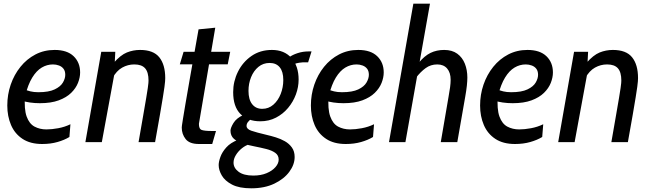

<svg xmlns="http://www.w3.org/2000/svg" viewBox="-20 -770 3525 1040"><path d="M107.5 -287.5Q127 -279.5 145.2 -275Q163.5 -270.5 188 -270.5Q244.5 -270.5 276.2 -285.8Q308 -301 320.8 -323Q333.5 -345 333.5 -365Q333.5 -385 324.2 -397.2Q315 -409.5 299.5 -415.2Q284 -421 267 -421Q234.5 -421 206 -404Q177.5 -387 154.8 -350Q132 -313 117 -253L115.5 -251.5Q110 -179 124.2 -139.2Q138.5 -99.5 167 -84.2Q195.5 -69 231.5 -69Q260.5 -69 295.5 -75.5Q330.5 -82 361.5 -97L356 -28Q329 -11.5 291.5 -0.8Q254 10 208.5 10Q144 10 102 -17.8Q60 -45.5 39.8 -92.8Q19.5 -140 19.5 -198.5Q19.5 -257.5 38 -311.5Q56.5 -365.5 90.8 -408Q125 -450.5 172 -475Q219 -499.5 276 -499.5Q343.5 -499.5 378.8 -465.5Q414 -431.5 414 -377.5Q414 -350.5 402.5 -321.2Q391 -292 365.5 -267Q340 -242 298.2 -226.5Q256.5 -211 196 -211Q168.5 -211 142 -214.8Q115.5 -218.5 99.5 -225Z M442.5 0 528.5 -489.5H604.5L598 -361L531.5 0ZM730.5 0Q746 -88.5 756 -146.5Q766 -204.5 772 -239.5Q778 -274.5 780.5 -293Q783 -311.5 783.8 -320Q784.5 -328.5 784.5 -334Q784.5 -379 766 -400Q747.5 -421 707.5 -421Q672.5 -421 641.8 -403.8Q611 -386.5 590 -348L595 -428.5Q633 -472 667.2 -485.8Q701.5 -499.5 738.5 -499.5Q811 -499.5 843 -459.5Q875 -419.5 875 -347Q875 -339.5 874.2 -329.2Q873.5 -319 870.8 -299Q868 -279 862.2 -242.8Q856.5 -206.5 846.2 -147.8Q836 -89 820 0Z M1057.5 10Q1006.5 10 985.5 -16.8Q964.5 -43.5 964.5 -79Q964.5 -82 965.5 -90.2Q966.5 -98.5 970.8 -124.8Q975 -151 984.5 -207Q994 -263 1011.2 -360.8Q1028.5 -458.5 1055.5 -611L1146 -620L1057.5 -99.5Q1057 -71.5 1072.8 -66Q1088.5 -60.5 1126 -60.5H1150L1129.5 10ZM954 -421.5 974.5 -489.5H1227L1213.5 -421.5Z M1390 -113Q1322 -113 1282.5 -152.5Q1243 -192 1243 -271Q1243 -329 1268.8 -381.2Q1294.5 -433.5 1341.8 -466.5Q1389 -499.5 1453 -499.5Q1520 -499.5 1558.8 -455.8Q1597.5 -412 1597.5 -339Q1597.5 -298.5 1582.8 -258.5Q1568 -218.5 1540.5 -185.5Q1513 -152.5 1474.8 -132.8Q1436.5 -113 1390 -113ZM1400.5 -180.5Q1435 -180.5 1460.8 -203Q1486.5 -225.5 1500.5 -261.2Q1514.5 -297 1514.5 -336.5Q1514.5 -382 1495.2 -405.5Q1476 -429 1440.5 -429Q1405.5 -429 1379.8 -407.8Q1354 -386.5 1340 -352Q1326 -317.5 1326 -277.5Q1326 -231 1345.8 -205.8Q1365.5 -180.5 1400.5 -180.5ZM1341 250Q1275.5 250 1236.8 229.8Q1198 209.5 1181.2 180.2Q1164.5 151 1164.5 124Q1164.5 106 1173.8 80Q1183 54 1205.8 28.5Q1228.5 3 1269 -12.5L1332.5 11Q1310.5 17 1290.5 33Q1270.5 49 1257.8 69.8Q1245 90.5 1245 111Q1245 140 1272.5 160.5Q1300 181 1352 181Q1393.5 181 1424.2 168Q1455 155 1472.2 135Q1489.5 115 1489.5 94.5Q1489.5 71 1470.8 57.8Q1452 44.5 1422 37Q1392 29.5 1358.8 23Q1325.5 16.5 1295.8 7.5Q1266 -1.5 1247.2 -18Q1228.5 -34.5 1228.5 -62.5Q1228.5 -77 1244.5 -103.5Q1260.5 -130 1298.5 -147.5L1343 -127.5Q1331 -119 1323.2 -109.2Q1315.5 -99.5 1315.5 -88Q1315.5 -71 1341.2 -62Q1367 -53 1426 -39Q1448 -34 1474 -26Q1500 -18 1523 -5Q1546 8 1561 28.8Q1576 49.5 1576 80.5Q1576 121.5 1547.2 160.5Q1518.5 199.5 1465.8 224.8Q1413 250 1341 250ZM1573 -422.5 1545.5 -459.5Q1564 -473 1592 -482.2Q1620 -491.5 1652.5 -491.5H1667.5L1649 -432.5H1621.5Q1617 -432.5 1601 -430.2Q1585 -428 1573 -422.5Z M1752 -287.5Q1771.5 -279.5 1789.8 -275Q1808 -270.5 1832.5 -270.5Q1889 -270.5 1920.8 -285.8Q1952.5 -301 1965.2 -323Q1978 -345 1978 -365Q1978 -385 1968.8 -397.2Q1959.5 -409.5 1944 -415.2Q1928.5 -421 1911.5 -421Q1879 -421 1850.5 -404Q1822 -387 1799.2 -350Q1776.5 -313 1761.5 -253L1760 -251.5Q1754.5 -179 1768.8 -139.2Q1783 -99.5 1811.5 -84.2Q1840 -69 1876 -69Q1905 -69 1940 -75.5Q1975 -82 2006 -97L2000.5 -28Q1973.5 -11.5 1936 -0.8Q1898.5 10 1853 10Q1788.5 10 1746.5 -17.8Q1704.5 -45.5 1684.2 -92.8Q1664 -140 1664 -198.5Q1664 -257.5 1682.5 -311.5Q1701 -365.5 1735.2 -408Q1769.5 -450.5 1816.5 -475Q1863.5 -499.5 1920.5 -499.5Q1988 -499.5 2023.2 -465.5Q2058.5 -431.5 2058.5 -377.5Q2058.5 -350.5 2047 -321.2Q2035.5 -292 2010 -267Q1984.5 -242 1942.8 -226.5Q1901 -211 1840.5 -211Q1813 -211 1786.5 -214.8Q1760 -218.5 1744 -225Z M2087 0 2219 -750H2309L2176 0ZM2367.5 0 2409.5 -245Q2415 -275 2418 -297.5Q2421 -320 2421 -338Q2421 -376.5 2402 -398.8Q2383 -421 2348.5 -421Q2313 -421 2285.5 -401Q2258 -381 2233.5 -349L2247.5 -429Q2279 -467.5 2312 -483.5Q2345 -499.5 2386 -499.5Q2429 -499.5 2456.8 -479.2Q2484.5 -459 2498 -425Q2511.5 -391 2511.5 -350Q2511.5 -332 2508.8 -305.8Q2506 -279.5 2500 -246L2457 0Z M2668.5 -287.5Q2688 -279.5 2706.2 -275Q2724.5 -270.5 2749 -270.5Q2805.5 -270.5 2837.2 -285.8Q2869 -301 2881.8 -323Q2894.5 -345 2894.5 -365Q2894.5 -385 2885.2 -397.2Q2876 -409.5 2860.5 -415.2Q2845 -421 2828 -421Q2795.5 -421 2767 -404Q2738.5 -387 2715.8 -350Q2693 -313 2678 -253L2676.5 -251.5Q2671 -179 2685.2 -139.2Q2699.5 -99.5 2728 -84.2Q2756.5 -69 2792.5 -69Q2821.5 -69 2856.5 -75.5Q2891.5 -82 2922.5 -97L2917 -28Q2890 -11.5 2852.5 -0.8Q2815 10 2769.5 10Q2705 10 2663 -17.8Q2621 -45.5 2600.8 -92.8Q2580.5 -140 2580.5 -198.5Q2580.5 -257.5 2599 -311.5Q2617.5 -365.5 2651.8 -408Q2686 -450.5 2733 -475Q2780 -499.5 2837 -499.5Q2904.5 -499.5 2939.8 -465.5Q2975 -431.5 2975 -377.5Q2975 -350.5 2963.5 -321.2Q2952 -292 2926.5 -267Q2901 -242 2859.2 -226.5Q2817.5 -211 2757 -211Q2729.5 -211 2703 -214.8Q2676.5 -218.5 2660.5 -225Z M3003.5 0 3089.5 -489.5H3165.5L3159 -361L3092.5 0ZM3291.5 0Q3307 -88.5 3317 -146.5Q3327 -204.5 3333 -239.5Q3339 -274.5 3341.5 -293Q3344 -311.5 3344.8 -320Q3345.5 -328.5 3345.5 -334Q3345.5 -379 3327 -400Q3308.5 -421 3268.5 -421Q3233.5 -421 3202.8 -403.8Q3172 -386.5 3151 -348L3156 -428.5Q3194 -472 3228.2 -485.8Q3262.5 -499.5 3299.5 -499.5Q3372 -499.5 3404 -459.5Q3436 -419.5 3436 -347Q3436 -339.5 3435.2 -329.2Q3434.5 -319 3431.8 -299Q3429 -279 3423.2 -242.8Q3417.5 -206.5 3407.2 -147.8Q3397 -89 3381 0Z"/></svg>

Font: Cabin
Style: Italic
Weight: 400
Width: 4
Italic angle: -10°
Designer: Pablo Impallari
Foundry: Pablo Impallari. http://www.impallari.com Igino Marini. http://www.ikern.com
Version: Version 3.001